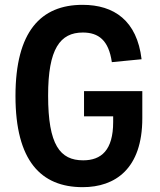

<svg xmlns="http://www.w3.org/2000/svg" viewBox="-20 -762 660 794"><path d="M327.5 -385V-281H448V-257.5C448 -140.5 398.5 -99 324 -99C228 -99 179 -163 179 -366C178.5 -560.5 229 -627.5 322.5 -627.5C387.5 -627.5 429.5 -595.5 442.5 -505L565.5 -517C546.5 -676.5 452 -742 321.5 -742C149.5 -742 44 -632.5 44 -365C44 -97 149.5 12 322 12C456.5 12 568.5 -64 568.5 -273V-385Z"/></svg>

Font: Monaspace Neon SemiBold
Style: Regular
Weight: 600
Designer: Riley Cran & the Lettermatic Team
Foundry: Lettermatic
Version: Version 1.200 (Monaspace Neon)